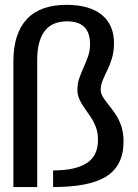

<svg xmlns="http://www.w3.org/2000/svg" viewBox="-20 -754 558 774"><path d="M34 0H130V-513.5Q130 -554.5 138.5 -583.8Q147 -613 162.5 -631.8Q178 -650.5 200.2 -659.2Q222.5 -668 249.5 -668Q297 -668 320 -645Q343 -622 343 -575.5Q343 -550 335.2 -527.5Q327.5 -505 317.5 -483.2Q307.5 -461.5 299.8 -439.2Q292 -417 292 -391.5Q292 -371.5 300.2 -353.5Q308.5 -335.5 321 -318Q333.5 -300.5 346 -281.8Q358.5 -263 366.8 -240.8Q375 -218.5 375 -190.5Q375 -158.5 364 -135Q353 -111.5 330.2 -96.8Q307.5 -82 273.8 -74.5Q240 -67 194 -67V0Q264.5 0 317.8 -10Q371 -20 406.5 -41.5Q442 -63 460 -98.5Q478 -134 478 -184.5Q478 -219 468.8 -246Q459.5 -273 445.8 -293.5Q432 -314 418.2 -330.8Q404.5 -347.5 395.2 -362.5Q386 -377.5 386 -392Q386 -411 394 -430.2Q402 -449.5 412.8 -471.2Q423.5 -493 431.5 -519.8Q439.5 -546.5 439.5 -581Q439.5 -616 427.8 -644.2Q416 -672.5 392 -692.8Q368 -713 332 -723.8Q296 -734.5 248.5 -734.5Q195.5 -734.5 155.5 -720.2Q115.5 -706 88.5 -677.2Q61.5 -648.5 47.8 -606Q34 -563.5 34 -507Z"/></svg>

Font: Anybody SemiCondensed
Style: Regular
Weight: 400
Width: 4
Version: Version 1.113;gftools[0.9.25]